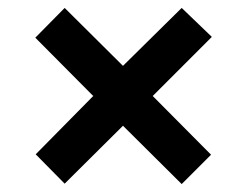

<svg xmlns="http://www.w3.org/2000/svg" viewBox="-20 -566 623 484"><path d="M290 -249 143 -103 70 -177 215 -324 69 -471 143 -546 290 -400 438 -546 514 -473 365 -324 512 -176 438 -102Z"/></svg>

Font: Noto Sans Gurmukhi
Style: Regular
Weight: 400
Designer: Jelle Bosma - Monotype Design Team
Foundry: Monotype Imaging Inc.
Version: Version 2.003